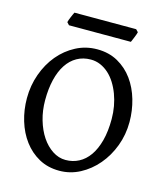

<svg xmlns="http://www.w3.org/2000/svg" viewBox="-117 -869 841 973"><g transform="rotate(15 303.5 -382.0)"><path d="M474.1 -307.1Q474.1 -340.8 468.3 -373.5Q462.4 -406.2 451.4 -435.5Q440.4 -464.8 424.8 -489.7Q409.2 -514.6 389.2 -532.7Q369.1 -550.8 345.5 -561Q321.8 -571.3 294.9 -571.3Q254.4 -571.3 222.4 -553.2Q190.4 -535.2 168.5 -501.7Q146.5 -468.3 135 -420.4Q123.5 -372.6 123.5 -313Q123.5 -258.3 137.7 -209.7Q151.9 -161.1 176 -125Q200.2 -88.9 232.7 -67.6Q265.1 -46.4 301.3 -46.4Q338.9 -46.4 370.6 -63Q402.3 -79.6 425.3 -112.3Q448.2 -145 461.2 -193.8Q474.1 -242.7 474.1 -307.1ZM565.4 -315.9Q565.4 -249.5 543 -189.7Q520.5 -129.9 481.9 -84.5Q443.4 -39.1 392.6 -12.2Q341.8 14.6 284.7 14.6Q224.6 14.6 177.7 -11.2Q130.9 -37.1 98.4 -80.6Q65.9 -124 48.8 -180.7Q31.7 -237.3 31.7 -298.8Q31.7 -365.2 53.2 -425.3Q74.7 -485.4 112.5 -530.8Q150.4 -576.2 201.7 -603Q252.9 -629.9 313 -629.9Q374.5 -629.9 421.9 -603.3Q469.2 -576.7 501 -532.7Q532.7 -488.8 549.1 -432.1Q565.4 -375.5 565.4 -315.9ZM488.3 -766.6Q487.3 -761.2 484.4 -753.4Q481.4 -745.6 478.3 -737.5Q475.1 -729.5 471.9 -722.2Q468.8 -714.8 466.8 -710.4H142.1L129.9 -723.6Q130.9 -729 133.8 -736.6Q136.7 -744.1 139.9 -752Q143.1 -759.8 146.5 -767.1Q149.9 -774.4 152.3 -779.3H476.1Z"/></g></svg>

Font: Gentium Book Basic
Style: Regular
Weight: 400
Designer: J. Victor Gaultney and Annie Olsen
Foundry: SIL International
Version: Version 1.102; 2013; Maintenance release